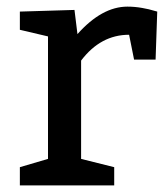

<svg xmlns="http://www.w3.org/2000/svg" viewBox="-20 -560 505 580"><path d="M205 -530 214 -457Q288 -540 365 -540Q387 -540 409.5 -536Q432 -532 444 -528L455 -525L450 -380H385L370 -455Q284 -455 225 -377V-80L325 -55V0H40V-55L125 -80V-450L40 -470V-525Z"/></svg>

Font: Bitter
Style: Regular
Weight: 400
Designer: Sol Matas
Foundry: Sol Matas
Version: Version 1.300;PS 001.300;hotconv 1.0.70;makeotf.lib2.5.58329